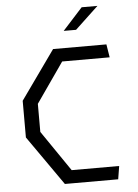

<svg xmlns="http://www.w3.org/2000/svg" viewBox="-61 -988 743 1035"><g transform="rotate(-5 310.0 -470.5)"><path d="M247.5 0H536L547.5 -71H290.5L140 -291V-443L290.5 -659H547.5L536 -730H247.5L60 -466.5V-268ZM313 -822.5 420.5 -941H506L380 -822.5Z"/></g></svg>

Font: Monaspace Krypton Light
Style: Regular
Weight: 300
Designer: Riley Cran & the Lettermatic Team
Foundry: Lettermatic
Version: Version 1.101 (Monaspace Krypton)